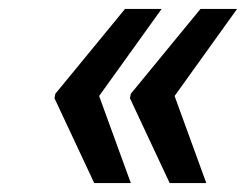

<svg xmlns="http://www.w3.org/2000/svg" viewBox="-20 -471 551 430"><path d="M202 -256 342 -451H260L104 -261L102 -251L191 -61H273ZM371 -256 511 -451H429L273 -261L271 -251L360 -61H442Z"/></svg>

Font: Asimov
Style: NarIt
Weight: 500
Designer: Google
Version: Version 2.000980; 2014